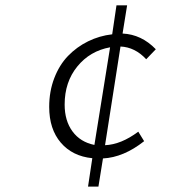

<svg xmlns="http://www.w3.org/2000/svg" viewBox="-20 -672 640 722"><path d="M311 29.8 327.1 -77.1Q252.4 -84.5 208.7 -135.5Q165 -186.5 165 -270Q165 -328.6 184.1 -378.2Q203.1 -427.7 235.8 -461.7Q268.6 -495.6 311.3 -516.6Q354 -537.6 401.9 -543L418 -651.9H458L440.9 -545.9Q512.2 -542.5 565.9 -486.8L529.8 -449.2Q487.8 -494.6 433.1 -497.1L375 -126Q435.1 -128.4 500 -176.8L522 -141.1Q444.8 -80.1 367.2 -76.2L350.1 29.8ZM335 -127 394 -494.1Q318.4 -480.5 270.8 -422.1Q223.1 -363.8 223.1 -278.8Q223.1 -217.8 252.7 -177.7Q282.2 -137.7 335 -127Z"/></svg>

Font: Office Code Pro Light Italic
Style: Regular
Weight: 300
Italic angle: -9°
Designer: Nathan Rutzky & Paul D. Hunt
Foundry: Adobe Systems Incorporated
Version: Version 1.004;PS 001.004;hotconv 1.0.70;makeotf.lib2.5.58329